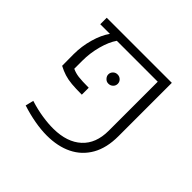

<svg xmlns="http://www.w3.org/2000/svg" viewBox="-146 -720 880 880"><g transform="rotate(45 294.0 -280.0)"><path d="M262.2 7.8Q225.1 7.8 182.9 0.2Q140.6 -7.3 96.7 -21.5L106.4 -61Q149.4 -47.4 189.7 -41.3Q230 -35.2 263.2 -35.6Q350.1 -36.6 398.9 -81.3Q447.8 -126 447.8 -208.5V-526.4H182.6Q161.6 -496.6 148.4 -448Q135.3 -399.4 135.3 -350.1V-297.9Q153.8 -289.1 176.5 -286.1Q199.2 -283.2 243.7 -283.2V-238.3Q204.1 -238.3 177.2 -240.7Q150.4 -243.2 129.6 -249.8Q108.9 -256.3 86.4 -268.1L85.9 -343.3Q85.9 -394 100.1 -444.1Q114.3 -494.1 137.7 -526.4H75.2V-568.4H497.1V-222.2Q497.1 -146.5 467.8 -95.2Q438.5 -43.9 386 -18.1Q333.5 7.8 262.2 7.8ZM293.9 -359.9Q281.2 -359.9 272.5 -369.4Q263.7 -378.9 263.7 -390.1Q263.7 -402.3 272.5 -411.1Q281.2 -419.9 294.4 -419.9Q307.1 -419.9 316.2 -411.1Q325.2 -402.3 325.2 -390.1Q325.2 -377.4 316.2 -368.7Q307.1 -359.9 293.9 -359.9Z"/></g></svg>

Font: Heebo ExtraLight
Style: Regular
Weight: 250
Designer: Oded Ezer
Foundry: Ezer Type House
Version: Version 3.100